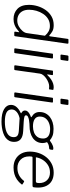

<svg xmlns="http://www.w3.org/2000/svg" viewBox="816 -1598 957 2630"><g transform="rotate(90 1295.0 -283.5)"><path d="M426 0Q420 0 416.5 -3.5Q413 -7 414 -13L421 -59Q423 -67 420 -67.5Q417 -68 409 -61Q398 -51 376 -34Q354 -17 320 -3.5Q286 10 241 10Q157 10 102 -43Q47 -96 47 -201Q47 -261 65 -320.5Q83 -380 118 -430Q153 -480 205 -510Q257 -540 325 -540Q378 -540 409 -522Q440 -504 461 -484Q469 -477 473.5 -479.5Q478 -482 479 -495L513 -732Q514 -738 516.5 -740Q519 -742 524 -742H570Q579 -742 579 -729L477 -13Q476 -5 473.5 -2.5Q471 0 462 0ZM470 -420Q442 -453 409.5 -470.5Q377 -488 336 -488Q281 -488 240 -463Q199 -438 171 -396Q143 -354 128.5 -304Q114 -254 114 -204Q114 -148 134 -112Q154 -76 187 -58.5Q220 -41 261 -41Q305 -41 343 -62.5Q381 -84 406 -114.5Q431 -145 434 -173Z M709 -13Q708 -4 705.5 -2Q703 0 694 0H657Q649 0 645.5 -3.5Q642 -7 643 -14L715 -520Q716 -527 718 -528.5Q720 -530 725 -530H771Q777 -530 779.5 -526.5Q782 -523 781 -517ZM803 -649Q802 -641 799 -637Q796 -633 787 -633H739Q732 -633 729.5 -638Q727 -643 729 -650L740 -728Q742 -742 754 -742H803Q808 -742 811.5 -737.5Q815 -733 814 -726Z M887 0Q881 0 877.5 -4Q874 -8 875 -13L947 -521Q948 -527 949.5 -528.5Q951 -530 956 -530H1000Q1005 -530 1007.5 -527.5Q1010 -525 1009 -518L1000 -457Q999 -451 1002 -450.5Q1005 -450 1009 -454Q1040 -486 1068.5 -504.5Q1097 -523 1123.5 -531.5Q1150 -540 1175 -540Q1195 -540 1204 -537Q1213 -534 1212 -528L1205 -483Q1205 -478 1204 -477Q1203 -476 1200 -476Q1192 -476 1182.5 -477Q1173 -478 1161 -478Q1138 -478 1109.5 -467Q1081 -456 1055 -438Q1029 -420 1010.5 -397.5Q992 -375 989 -352L941 -10Q940 -4 937.5 -2Q935 0 928 0H887Z M1313 -13Q1312 -4 1309.5 -2Q1307 0 1298 0H1261Q1253 0 1249.5 -3.5Q1246 -7 1247 -14L1319 -520Q1320 -527 1322 -528.5Q1324 -530 1329 -530H1375Q1381 -530 1383.5 -526.5Q1386 -523 1385 -517ZM1407 -649Q1406 -641 1403 -637Q1400 -633 1391 -633H1343Q1336 -633 1333.5 -638Q1331 -643 1333 -650L1344 -728Q1346 -742 1358 -742H1407Q1412 -742 1415.5 -737.5Q1419 -733 1418 -726Z M1646 175Q1534 175 1475.5 139.5Q1417 104 1417 46Q1417 3 1446 -30.5Q1475 -64 1522 -85Q1529 -89 1531 -92Q1533 -95 1527 -98Q1510 -108 1502 -119.5Q1494 -131 1494 -147Q1494 -167 1507 -182Q1520 -197 1539 -208Q1558 -219 1576 -225Q1583 -227 1585 -231.5Q1587 -236 1581 -238Q1548 -257 1531.5 -283.5Q1515 -310 1515 -346Q1515 -393 1533.5 -428.5Q1552 -464 1584 -488.5Q1616 -513 1657.5 -525.5Q1699 -538 1745 -538Q1808 -538 1843 -523.5Q1878 -509 1897 -491Q1902 -487 1907.5 -488.5Q1913 -490 1918 -495Q1931 -505 1946.5 -514Q1962 -523 1979.5 -529Q1997 -535 2013 -535Q2025 -535 2029.5 -531.5Q2034 -528 2033 -520L2029 -495Q2028 -486 2024.5 -482.5Q2021 -479 2012 -478Q1993 -477 1980 -474Q1967 -471 1955 -466Q1925 -453 1929 -442Q1933 -433 1936.5 -420.5Q1940 -408 1940 -390Q1940 -343 1920.5 -308.5Q1901 -274 1868 -252Q1835 -230 1794 -219.5Q1753 -209 1708 -209Q1699 -209 1675 -207.5Q1651 -206 1624.5 -201.5Q1598 -197 1579 -187Q1560 -177 1560 -160Q1560 -145 1581.5 -138.5Q1603 -132 1652 -129L1776 -122Q1852 -118 1888 -87Q1924 -56 1924 1Q1924 41 1908.5 70Q1893 99 1866 119Q1839 139 1803.5 151Q1768 163 1727.5 169Q1687 175 1646 175ZM1647 129Q1685 129 1722.5 123.5Q1760 118 1791 104.5Q1822 91 1840.5 67Q1859 43 1859 7Q1859 -27 1838.5 -43.5Q1818 -60 1766 -63L1599 -73Q1566 -66 1539 -51Q1512 -36 1496 -14Q1480 8 1480 37Q1480 87 1525 108Q1570 129 1647 129ZM1711 -256Q1755 -256 1793 -270Q1831 -284 1854.5 -315Q1878 -346 1878 -396Q1878 -442 1845 -466.5Q1812 -491 1747 -491Q1703 -491 1664 -475Q1625 -459 1601 -427.5Q1577 -396 1577 -348Q1577 -303 1612 -279.5Q1647 -256 1711 -256Z M2275 10Q2209 10 2160 -18Q2111 -46 2084 -96Q2057 -146 2057 -213Q2057 -275 2076.5 -333.5Q2096 -392 2133.5 -438.5Q2171 -485 2224.5 -512.5Q2278 -540 2346 -540Q2410 -540 2455.5 -515Q2501 -490 2525.5 -442Q2550 -394 2550 -326Q2550 -312 2549 -297.5Q2548 -283 2546 -267Q2545 -260 2540 -255Q2535 -250 2527 -250H2136Q2129 -250 2126 -241.5Q2123 -233 2123 -205Q2123 -130 2167.5 -86.5Q2212 -43 2281 -43Q2337 -43 2380.5 -65.5Q2424 -88 2458 -132Q2462 -136 2465.5 -135.5Q2469 -135 2472 -133L2503 -114Q2512 -110 2506 -100Q2476 -62 2440.5 -37.5Q2405 -13 2364 -1.5Q2323 10 2275 10ZM2466 -296Q2476 -296 2482 -304Q2488 -312 2488 -343Q2488 -408 2449 -448.5Q2410 -489 2344 -489Q2285 -489 2240.5 -460.5Q2196 -432 2169 -387.5Q2142 -343 2135 -296Z"/></g></svg>

Font: Libre Franklin Light
Style: Italic
Weight: 300
Italic angle: -8°
Designer: Pablo Impallari, Rodrigo Fuenzalida, Nhung Nguyen
Foundry: Impallari Type
Version: Version 3.000